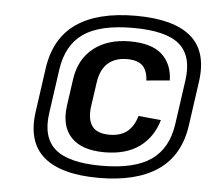

<svg xmlns="http://www.w3.org/2000/svg" viewBox="-48 -898 827 736"><g transform="rotate(5 365.5 -530.5)"><path d="M370.8 -314Q284 -314 242.8 -357Q201.6 -400.1 212.6 -479.6L227.1 -582.3Q238.1 -660.4 292.5 -703.2Q347 -746 432.2 -746Q514.1 -746 554.6 -710.4Q595 -674.7 596.9 -610.1L507.3 -602Q505.8 -639.4 486.9 -658.4Q468 -677.3 426.7 -677.3Q381 -677.3 353.1 -652.4Q325.3 -627.5 318.3 -577.7L304.9 -484.2Q298.4 -435.4 317.1 -409Q335.8 -382.7 384.4 -382.7Q426.1 -382.7 451.8 -402.8Q477.4 -423 489.4 -464L576.1 -455.8Q557 -389.2 505.6 -351.6Q454.1 -314 370.8 -314ZM357.7 -214.3Q212.3 -214.3 145.6 -271.7Q78.9 -329.2 95 -445.1L118.9 -614.9Q135.5 -732.3 218 -789Q300.5 -845.7 445.9 -845.7Q591.3 -845.7 658.3 -789Q725.2 -732.3 708.6 -614.9L684.7 -445.1Q668.6 -329.2 585.9 -271.7Q503.1 -214.3 357.7 -214.3ZM364.2 -261.5Q490.5 -261.5 554.7 -306.2Q618.8 -350.8 632.3 -445.1L656.3 -614.9Q669.8 -709.7 618.5 -754.1Q567.1 -798.5 439.4 -798.5Q312.1 -798.5 248.5 -754.1Q184.8 -709.7 171.3 -614.9L147.3 -445.1Q133.8 -350.8 185.9 -306.2Q237.9 -261.5 364.2 -261.5Z"/></g></svg>

Font: Pathway Extreme 8pt Thin
Style: Italic
Weight: 100
Italic angle: -8°
Designer: Eduardo Rodriguez Tunni
Foundry: Eduardo Rodriguez Tunni
Version: Version 1.000